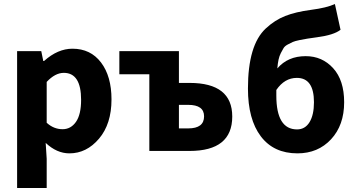

<svg xmlns="http://www.w3.org/2000/svg" viewBox="-20 -750 1771 954"><path d="M65 184V-496H185L195 -447H199Q267 -508 340 -508Q430 -508 482 -439.5Q534 -371 534 -256Q534 -134 472 -61Q410 12 325 12Q262 12 207 -40L212 39V184ZM291 -108Q332 -108 357.5 -144.5Q383 -181 383 -254Q383 -388 297 -388Q254 -388 212 -343V-140Q247 -108 291 -108Z M722 0V-381H573V-496H869V-338H922Q1134 -338 1134 -171Q1134 0 922 0ZM869 -112H915Q994 -112 994 -172Q994 -229 915 -229H869Z M1458 12Q1340 12 1276 -72.5Q1212 -157 1212 -310Q1212 -418 1234 -492.5Q1256 -567 1300.5 -608.5Q1345 -650 1397 -670.5Q1449 -691 1525 -701Q1603 -711 1644 -730L1672 -602Q1639 -576 1556 -565Q1522 -560 1507.5 -558Q1493 -556 1469 -551Q1445 -546 1435 -541.5Q1425 -537 1410 -529Q1395 -521 1389 -511Q1383 -501 1375.5 -486.5Q1368 -472 1364 -453.5Q1360 -435 1358 -410Q1410 -471 1499 -471Q1581 -471 1635.5 -411Q1690 -351 1690 -242Q1690 -128 1625 -58Q1560 12 1458 12ZM1456 -107Q1496 -107 1518 -143Q1540 -179 1540 -242Q1540 -363 1455 -363Q1394 -363 1353 -303V-275Q1353 -107 1456 -107Z"/></svg>

Font: Toshiba Sans
Style: Bold
Weight: 700
Designer: Paul D. Hunt
Foundry: Toshiba Corporation
Version: Version 2.020;PS 2.0;hotconv 1.0.86;makeotf.lib2.5.63406